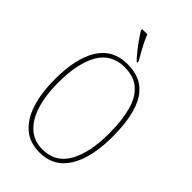

<svg xmlns="http://www.w3.org/2000/svg" viewBox="-276 -1025 1130 1130"><g transform="rotate(45 288.5 -460.5)"><path d="M288 10Q207 10 154 -35.5Q101 -81 74.5 -163.5Q48 -246 48 -359Q48 -536 108.5 -630.5Q169 -725 289 -725Q413 -725 470.5 -634Q528 -543 528 -358Q528 -186 467.5 -88Q407 10 288 10ZM288 -15Q396 -15 448 -107Q500 -199 500 -358Q500 -466 479.5 -542.5Q459 -619 412.5 -659.5Q366 -700 289 -700Q180 -700 128 -610Q76 -520 76 -358Q76 -254 100 -177Q124 -100 171 -57.5Q218 -15 288 -15ZM317 -771Q299 -789 276 -817.5Q253 -846 233 -875Q213 -904 203 -921V-931H246Q259 -897 281.5 -855Q304 -813 322 -784V-771Z"/></g></svg>

Font: Noto Serif Tamil Condensed Thin
Style: Regular
Weight: 100
Width: 3
Designer: Indian Type Foundry, Tom Grace, and the Monotype Design Team
Foundry: Monotype Imaging Inc.
Version: Version 2.004; ttfautohint (v1.8.4.7-5d5b)